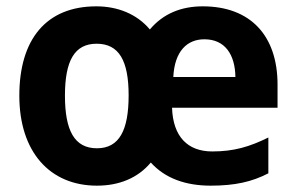

<svg xmlns="http://www.w3.org/2000/svg" viewBox="-20 -576 934 606"><path d="M620 -556C552 -556 495 -533 453 -483C412 -532 351 -556 284 -556C126 -556 41 -452 41 -274C41 -97 137 10 286 10C356 10 415 -14 456 -63C501 -13 566 10 645 10C721 10 775 -2 827 -29V-142C768 -113 719 -98 650 -98C572 -98 526 -145 523 -236H856V-309C856 -464 770 -556 620 -556ZM625 -452C690 -452 722 -404 723 -333H527C531 -415 571 -452 625 -452ZM285 -438C356 -438 386 -384 386 -275C386 -164 356 -108 286 -108C215 -108 185 -164 185 -274C185 -384 215 -438 285 -438Z"/></svg>

Font: Noto Sans Malayalam SemiCondensed
Style: Bold
Weight: 700
Width: 4
Designer: Jelle Bosma - Monotype Design Team
Foundry: Monotype Imaging Inc.
Version: Version 2.104